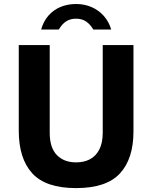

<svg xmlns="http://www.w3.org/2000/svg" viewBox="-20 -954 766 984"><path d="M370 10Q214.4 10 145.3 -65.8Q76.2 -141.5 76.2 -284V-723H234.8V-273.8Q234.8 -197 271.3 -159.4Q307.9 -121.8 370 -121.8Q410.4 -121.8 441.1 -137.9Q471.8 -154 489.1 -188.1Q506.5 -222.1 506.5 -273.8V-723H664V-280.2Q664 -140.2 594.6 -65.1Q525.1 10 370 10ZM369.8 -933.5Q327 -933.5 290.7 -918.6Q254.4 -903.6 228.4 -874.2Q202.5 -844.8 190.8 -802.5H281.2Q284.5 -808.2 285.6 -809.4Q299.4 -831.8 319.8 -845Q340.1 -858.2 369.8 -858.2Q401 -858.2 422.2 -843.2Q443.4 -828.2 458.2 -802.5H550Q538.1 -843 511.9 -872.5Q485.6 -902 449.1 -917.8Q412.6 -933.5 369.8 -933.5Z"/></svg>

Font: Public Sans VF
Style: Regular
Weight: 400
Designer: Pablo Impallari, Rodrigo Fuenzalida (Modified by Dan O. Williams and USWDS)
Version: Version 1.003